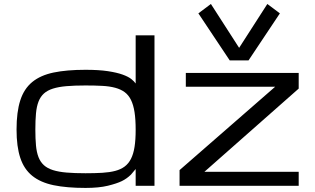

<svg xmlns="http://www.w3.org/2000/svg" viewBox="-20 -926 1571 957"><path d="M906.2 -562.5V-493.7H1351.6L875 -78.1V0H1468.8V-69.8H999L1468.8 -484.4V-562.5ZM1171.9 -687.5 1031.2 -906.2 968.8 -859.4 1125 -625H1218.8L1375 -859.4L1312.5 -906.2ZM406.2 10.7Q312.5 10.7 247.1 -2.9Q181.6 -16.6 140.6 -49.8Q99.6 -83 81.1 -139.2Q62.5 -195.3 62.5 -280.3Q62.5 -368.2 81.1 -425.8Q99.6 -483.4 140.6 -517.1Q181.6 -550.8 247.1 -564.5Q312.5 -578.1 406.2 -578.1Q472.7 -578.1 517.6 -571.3Q562.5 -564.5 591.1 -554.2Q619.6 -543.9 634.5 -532Q649.4 -520 656.2 -509.8V-750H750V0H656.2V-83.5Q656.2 -83.5 632.8 -55.7Q612.3 -35.6 587.4 -23.4Q562.5 -11.2 517.6 -0.2Q472.7 10.7 406.2 10.7ZM406.2 -62.5Q453.1 -62.5 489.7 -64.7Q526.4 -66.9 554.2 -74.2Q582 -81.5 601.3 -95.9Q620.6 -110.4 632.8 -134.3Q645 -158.2 650.6 -193.6Q656.2 -229 656.2 -278.8Q656.2 -330.6 650.6 -366.9Q645 -403.3 632.8 -428Q620.6 -452.6 601.3 -466.8Q582 -481 554.2 -488.5Q526.4 -496.1 489.7 -498Q453.1 -500 406.2 -500Q351.6 -500 311.8 -496.6Q272 -493.2 244.1 -484.4Q216.3 -475.6 199 -460Q181.6 -444.3 172.1 -419.9Q162.6 -395.5 159.4 -361.1Q156.2 -326.7 156.2 -280.3Q156.2 -234.4 159.4 -200.4Q162.6 -166.5 172.1 -142.3Q181.6 -118.2 199 -102.5Q216.3 -86.9 244.1 -78.1Q272 -69.3 311.8 -65.9Q351.6 -62.5 406.2 -62.5Z"/></svg>

Font: Michroma
Style: Regular
Weight: 400
Version: Version 1.000